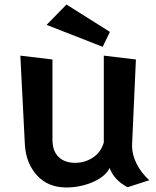

<svg xmlns="http://www.w3.org/2000/svg" viewBox="-20 -818 692 849"><path d="M186 -708 274 -798 466 -677 434 -611ZM544 10Q483 -23 465 -75Q451 -48 421 -29Q391 -10 352.5 0.5Q314 11 274 11Q192 11 143.5 -42.5Q95 -96 90 -178L70 -572L212 -555V-201Q212 -150 239 -124Q266 -98 312 -98Q355 -98 390.5 -121Q426 -144 439 -188V-572L581 -555L564 -178V-172Q564 -135 583.5 -95Q603 -55 640 -21Z"/></svg>

Font: RocknRoll One
Style: Regular
Weight: 400
Designer: Fontworks Inc.
Foundry: Fontworks Inc.
Version: Version 1.100